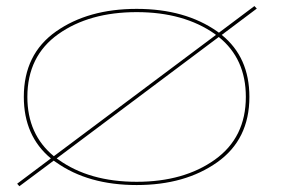

<svg xmlns="http://www.w3.org/2000/svg" viewBox="-20 -620 963 649"><path d="M38 1 152 -84.5Q60.5 -160.5 60.5 -292.5Q60.5 -437 169.2 -513.5Q278 -590 442 -590Q605.5 -590 714.5 -513.5Q717 -511.5 720 -509.5L840 -599.5L848 -591L729.5 -502Q823 -426.5 823 -292.5Q823 -148.5 714.2 -71.5Q605.5 5.5 442 5.5Q278 5.5 169.5 -71.5Q165.5 -74.5 161.5 -77L45.5 9.5ZM442 -5.5Q601.5 -5.5 706.2 -80.2Q811 -155 811 -292.5Q811 -421.5 719.5 -495L171.5 -84.5Q174 -82.5 177.5 -80.5Q282 -5.5 442 -5.5ZM162 -92 710 -502Q708 -503.5 706.5 -505Q601.5 -579 442 -579Q282 -579 177.2 -504.8Q72.5 -430.5 72.5 -292.5Q72.5 -165.5 162 -92Z"/></svg>

Font: Anybody UltraExpanded Thin
Style: Regular
Weight: 100
Width: 9
Designer: Tyler Finck
Foundry: Etcetera Type Company
Version: Version 1.010; ttfautohint (v1.8.3) -l 8 -r 50 -G 200 -x 14 